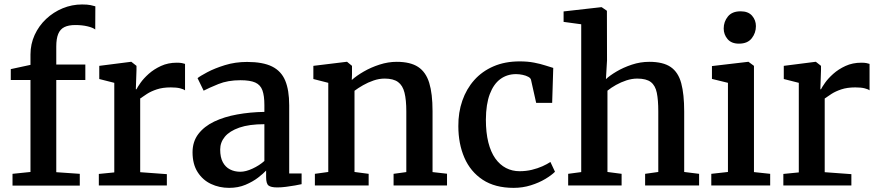

<svg xmlns="http://www.w3.org/2000/svg" viewBox="-20 -852 4038 882"><path d="M37.5 0.5V-53.5L120 -62V-484.5H29.5V-534.5L120 -554V-601.5Q120 -649.5 139.2 -691.5Q158.5 -733.5 192 -765Q225.5 -796.5 268 -814Q310.5 -831.5 357 -831.5Q382 -831.5 396 -828.5Q410 -825.5 418 -823L417.5 -716.5Q407 -725 382.2 -731Q357.5 -737 325.5 -737Q295 -737 275.8 -727.5Q256.5 -718 247.5 -696.2Q238.5 -674.5 238.5 -638V-555.5H372V-484.5H238.5V-61L346.5 -53.5V0.5Z M434 0V-53L505 -60V-471.5L436 -489V-549.5L581 -568H583.5L607 -549.5V-530L604 -442H607Q611.5 -451.5 625.5 -471.5Q639.5 -491.5 663.2 -512.8Q687 -534 719.5 -549Q752 -564 792.5 -564Q807 -564 815.8 -562.2Q824.5 -560.5 830 -558.5V-437Q823 -442.5 806.8 -446.5Q790.5 -450.5 764.5 -450.5Q727.5 -450.5 700.5 -441.5Q673.5 -432.5 655 -420.5Q636.5 -408.5 624 -399.5V-61L746.5 -52V0Z M1032.5 11Q987.5 11 949.2 -7Q911 -25 887.8 -61.5Q864.5 -98 864.5 -152.5Q864.5 -201.5 891.2 -236.5Q918 -271.5 964 -293.5Q1010 -315.5 1069.5 -326.2Q1129 -337 1194.5 -338V-369.5Q1194.5 -412 1185.5 -437Q1176.5 -462 1152.8 -472.8Q1129 -483.5 1084.5 -483.5Q1026.5 -483.5 983 -465.8Q939.5 -448 915.5 -435.5L887.5 -493Q898 -502 931.8 -520Q965.5 -538 1013.2 -552.8Q1061 -567.5 1115 -567.5Q1187.5 -567.5 1229.8 -546.5Q1272 -525.5 1290.2 -481.8Q1308.5 -438 1308.5 -368.5V-55H1365.5V-6Q1354.5 -3.5 1335 0Q1315.5 3.5 1293.8 6.2Q1272 9 1254 9Q1224.5 9 1213.5 0.2Q1202.5 -8.5 1202.5 -38.5V-68.5Q1190 -55 1165.8 -36.2Q1141.5 -17.5 1107.8 -3.2Q1074 11 1032.5 11ZM1084 -63Q1109 -63 1140.2 -77.5Q1171.5 -92 1194.5 -112.5V-281.5Q1124.5 -281.5 1079.5 -265.8Q1034.5 -250 1013 -224Q991.5 -198 991.5 -165Q991.5 -129.5 1003.5 -107Q1015.5 -84.5 1036.5 -73.8Q1057.5 -63 1084 -63Z M1488 -62V-471.5L1419.5 -489V-549.5L1571.5 -568H1574.5L1597 -549.5V-509L1596 -484.5Q1617.5 -504 1650.8 -523.2Q1684 -542.5 1723.5 -555.2Q1763 -568 1802.5 -568Q1865 -568 1900.8 -544.5Q1936.5 -521 1951.8 -471.2Q1967 -421.5 1967 -342V-61.5L2033.5 -54V0H1788V-53.5L1846.5 -61.5V-340.5Q1846.5 -393 1838.2 -426.2Q1830 -459.5 1808.5 -475.2Q1787 -491 1747 -491Q1721.5 -491 1696 -482.2Q1670.5 -473.5 1647.8 -460.5Q1625 -447.5 1608.5 -435V-62L1673.5 -53.5V0H1426.5V-53.5Z M2339.5 11Q2254 11 2197.5 -26.2Q2141 -63.5 2113.2 -127.8Q2085.5 -192 2085.5 -272.5Q2085 -335.5 2103.8 -389.5Q2122.5 -443.5 2158.5 -484Q2194.5 -524.5 2247 -547.2Q2299.5 -570 2367.5 -570Q2404.5 -570 2434 -564.2Q2463.5 -558.5 2485.5 -551.2Q2507.5 -544 2521.5 -540L2516.5 -379.5H2443L2419.5 -484.5Q2418 -493 2407 -499Q2396 -505 2380.8 -508.2Q2365.5 -511.5 2350.5 -511.5Q2309.5 -511.5 2278.5 -488.8Q2247.5 -466 2230 -419.8Q2212.5 -373.5 2212 -302.5Q2212 -243 2223.2 -198.2Q2234.5 -153.5 2255.2 -124.2Q2276 -95 2304.5 -80.2Q2333 -65.5 2366.5 -65.5Q2397 -65.5 2423.5 -72Q2450 -78.5 2471.8 -88.2Q2493.5 -98 2508.5 -108L2529.5 -63Q2513.5 -47 2484.8 -29.8Q2456 -12.5 2418.5 -0.8Q2381 11 2339.5 11Z M2650 -61.5V-740.5L2569 -751.5V-799.5L2741.5 -819H2744L2768 -802.5L2768.5 -574.5L2763.5 -488.5Q2781 -505 2812.2 -523.5Q2843.5 -542 2882.5 -555Q2921.5 -568 2962.5 -568Q3026.5 -568 3061.2 -544Q3096 -520 3109.5 -469.5Q3123 -419 3123 -340V-62L3191.5 -53.5V0H2943.5V-53.5L3004 -62V-340.5Q3004 -392.5 2997.2 -425.8Q2990.5 -459 2969.8 -475Q2949 -491 2907.5 -491Q2883 -491 2857.8 -482.8Q2832.5 -474.5 2809.8 -461.8Q2787 -449 2770.5 -435.5V-62L2835.5 -53.5V0H2590V-53.5Z M3247.5 0V-53.5L3324 -62V-471.5L3250.5 -489.5V-548.5L3416.5 -568H3418.5L3443.5 -549.5V-61.5L3518 -53.5V0ZM3374 -651.5Q3340 -651.5 3322.2 -672.5Q3304.5 -693.5 3304.5 -721Q3304.5 -752.5 3323.8 -776.2Q3343 -800 3382 -800H3383Q3417 -800 3434.8 -779.8Q3452.5 -759.5 3452.5 -732Q3452.5 -700.5 3433.2 -676Q3414 -651.5 3375 -651.5Z M3578.5 0V-53L3649.5 -60V-471.5L3580.5 -489V-549.5L3725.5 -568H3728L3751.5 -549.5V-530L3748.5 -442H3751.5Q3756 -451.5 3770 -471.5Q3784 -491.5 3807.8 -512.8Q3831.5 -534 3864 -549Q3896.5 -564 3937 -564Q3951.5 -564 3960.2 -562.2Q3969 -560.5 3974.5 -558.5V-437Q3967.5 -442.5 3951.2 -446.5Q3935 -450.5 3909 -450.5Q3872 -450.5 3845 -441.5Q3818 -432.5 3799.5 -420.5Q3781 -408.5 3768.5 -399.5V-61L3891 -52V0Z"/></svg>

Font: Merriweather Light 18pt SemiBold
Style: Regular
Weight: 600
Version: Version 2.100